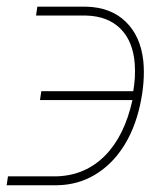

<svg xmlns="http://www.w3.org/2000/svg" viewBox="-49 -548 492 568"><path d="M73.2 -278.3H345.2Q352.5 -319.3 349.6 -359.4Q344.7 -425.8 307.4 -463.1Q270 -500.5 205.1 -502H57.6L61.5 -528.3H204.6Q278.3 -526.9 322.8 -483.9Q367.2 -440.9 375 -367.2Q380.9 -307.1 365 -235.8Q349.1 -164.6 314.9 -112.3Q280.8 -60.1 231 -30.5Q181.2 -1 120.1 0H-29.3L-25.4 -26.4H120.1Q203.6 -29.3 261.5 -87.4Q319.3 -145.5 342.8 -252H69.3Z"/></svg>

Font: Roboto Thin
Style: Italic
Weight: 250
Italic angle: -12°
Designer: Google
Version: Version 2.134; 2016